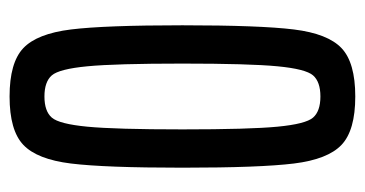

<svg xmlns="http://www.w3.org/2000/svg" viewBox="-196 -540 744 391"><g transform="rotate(-90 175.5 -344.0)"><path d="M30 -344Q30 -502 38.5 -571Q47 -640 76.5 -668Q106 -696 175 -696Q244 -696 273.5 -668Q303 -640 311.5 -571Q320 -502 320 -344Q320 -186 311.5 -117Q303 -48 273.5 -20Q244 8 175 8Q106 8 76.5 -20Q47 -48 38.5 -117Q30 -186 30 -344ZM242 -344Q242 -480 236.5 -537.5Q231 -595 218 -610Q205 -625 175 -625Q145 -625 132 -610Q119 -595 113.5 -537.5Q108 -480 108 -344Q108 -208 113.5 -150.5Q119 -93 132 -78Q145 -63 175 -63Q205 -63 218 -78Q231 -93 236.5 -150.5Q242 -208 242 -344Z"/></g></svg>

Font: Saira Ultra Condensed Medium
Style: Regular
Weight: 500
Width: 1
Designer: Hector Gatti with collaboration of the Omnibus-Type team
Foundry: Omnibus-Type
Version: Version 1.001; ttfautohint (v1.8)